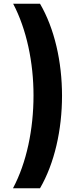

<svg xmlns="http://www.w3.org/2000/svg" viewBox="-20 -852 414 1037"><path d="M50 165H196C274 31 315 -150 315 -335C315 -519 274 -699 196 -832H51C124 -693 161 -514 161 -337C161 -154 124 26 50 165Z"/></svg>

Font: Noto Sans Gurmukhi Condensed Black
Style: Regular
Weight: 900
Width: 3
Designer: Jelle Bosma - Monotype Design Team
Foundry: Monotype Imaging Inc.
Version: Version 2.004